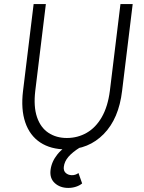

<svg xmlns="http://www.w3.org/2000/svg" viewBox="-20 -721 706 942"><path d="M305 12Q229 12 177.5 -22Q126 -56 104 -120.5Q82 -185 93 -275L145 -701H205L153 -275Q144 -198 161.5 -146.5Q179 -95 217.5 -69.5Q256 -44 308 -44Q361 -44 405.5 -69.5Q450 -95 479.5 -146.5Q509 -198 519 -275L571 -701H631L579 -275Q563 -139 489 -63.5Q415 12 305 12ZM315 201Q275 201 249 177.5Q223 154 228 113Q233 72 262 36Q291 0 349 -28L373 2Q336 25 316 48Q296 71 293 98Q291 117 302.5 127.5Q314 138 332 138.5Q350 139 365 128L383 179Q371 189 353 195Q335 201 315 201Z"/></svg>

Font: Inclusive Sans Light
Style: Italic
Weight: 300
Italic angle: -7°
Designer: Olivia King
Foundry: Olivia King
Version: Version 2.004